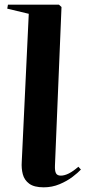

<svg xmlns="http://www.w3.org/2000/svg" viewBox="-20 -787 366 821"><path d="M103 -728 11 -750 14 -767H232L243 -757L215 -79Q214 -56 219.5 -46Q225 -36 240 -36Q272 -36 315 -74L326 -62Q314 -49 290.5 -31Q267 -13 235 0.5Q203 14 167 14Q126 14 105 -1.5Q84 -17 77.5 -42Q71 -67 73 -95Z"/></svg>

Font: Literata 72pt
Style: Bold Italic
Weight: 700
Italic angle: -2°
Designer: Latin by Veronika Burian and Jose Scaglione. Greek by Irene Vlachou. Cyrillic by Vera Evstafieva
Foundry: TypeTogether
Version: Version 3.002